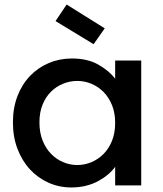

<svg xmlns="http://www.w3.org/2000/svg" viewBox="-20 -818 718 847"><path d="M37 -278Q37 -342 57 -394Q77 -446 112.5 -483Q148 -520 195.5 -540Q243 -560 297 -560Q367 -560 414.5 -532.5Q462 -505 488 -471V-551H603V0H488V-82Q475 -64 456 -48Q437 -32 413 -19Q389 -6 359 1.5Q329 9 295 9Q241 9 194 -12Q147 -33 112 -71Q77 -109 57 -161.5Q37 -214 37 -278ZM488 -276Q488 -320 474 -354.5Q460 -389 436.5 -412.5Q413 -436 383 -448.5Q353 -461 321 -461Q289 -461 259 -449Q229 -437 205.5 -414Q182 -391 168 -357Q154 -323 154 -278Q154 -233 168 -198Q182 -163 205.5 -139Q229 -115 259 -102.5Q289 -90 321 -90Q353 -90 383 -102.5Q413 -115 436.5 -138.5Q460 -162 474 -196.5Q488 -231 488 -276ZM274 -798 442 -693 393 -623 225 -725Z"/></svg>

Font: SVN-Poppins Medium
Style: Regular
Weight: 500
Designer: Ninad Kale (Devanagari), Jonny Pinhorn (Latin)
Foundry: Indian Type Foundry
Version: Version 3.002 2017; ttfautohint (v1.8.3)